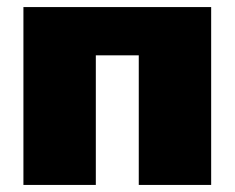

<svg xmlns="http://www.w3.org/2000/svg" viewBox="-20 -521 661 541"><path d="M575 -501V0H371V-501ZM250 -501V0H46V-501ZM381 -501 380 -365H243V-501Z"/></svg>

Font: Exo 2 Black
Style: Regular
Weight: 900
Designer: Natanael Gama
Foundry: Natanael Gama
Version: Version 2.010